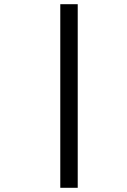

<svg xmlns="http://www.w3.org/2000/svg" viewBox="-20 -742 606 914"><path d="M267 152V-722H350V152Z"/></svg>

Font: Lil Grotesk Medium
Style: Regular
Weight: 500
Designer: Bastien Sozeau
Foundry: NBR — Bastien Sozeau
Version: Version 3.003; ttfautohint (v1.8.4.7-5d5b);gftools[0.9.33]